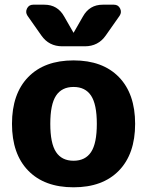

<svg xmlns="http://www.w3.org/2000/svg" viewBox="-20 -787 626 817"><path d="M367.5 -380Q343 -417 293 -417Q243 -417 218.5 -380Q194 -343 194 -260Q194 -177 218.5 -140Q243 -103 293 -103Q343 -103 367.5 -140Q392 -177 392 -260Q392 -343 367.5 -380ZM486 -61Q417 10 293 10Q169 10 100 -61Q31 -132 31 -260Q31 -388 100 -459Q169 -530 293 -530Q417 -530 486 -459Q555 -388 555 -260Q555 -132 486 -61ZM417 -767H465Q483 -767 491 -751Q499 -735 489 -720L430 -636Q398 -590 341 -590H245Q188 -590 156 -636L97 -720Q87 -735 95 -751Q103 -767 121 -767H169Q225 -767 253 -717L292 -649Q292 -648 293 -648Q294 -648 294 -649L333 -717Q361 -767 417 -767Z"/></svg>

Font: Rounded Mplus 1c ExtraBold
Style: Regular
Weight: 800
Version: Version 1.059.20150529